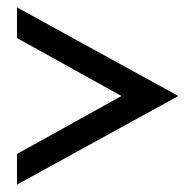

<svg xmlns="http://www.w3.org/2000/svg" viewBox="-20 -542 529 520"><path d="M26 -42 463 -282 26 -522V-439L309 -282L26 -125Z"/></svg>

Font: Charger
Style: Bd
Weight: 400
Designer: Jasper
Foundry: Cannot Into Space Fonts
Version: Version 0.98